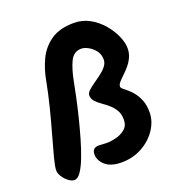

<svg xmlns="http://www.w3.org/2000/svg" viewBox="-130 -831 858 927"><g transform="rotate(-20 299.5 -367.0)"><path d="M456 -359Q456 -352 465.5 -344.5Q475 -337 488.5 -325.5Q502 -314 515.5 -296.5Q529 -279 538.5 -254Q548 -229 548 -194Q548 -149 520.5 -107Q493 -65 445.5 -38.5Q398 -12 339 -12Q284 -12 256 -37Q228 -62 228 -93Q228 -111 237 -119Q246 -127 262 -127Q272 -127 280.5 -126Q289 -125 304 -125Q324 -125 351 -131.5Q378 -138 398.5 -155Q419 -172 419 -203Q419 -232 407 -252Q395 -272 378 -286.5Q361 -301 343.5 -313Q326 -325 314 -338.5Q302 -352 302 -370Q302 -381 314.5 -393Q327 -405 346 -418Q365 -431 383.5 -445Q402 -459 414.5 -475Q427 -491 427 -509Q427 -536 412 -555Q397 -574 377.5 -584.5Q358 -595 342 -595Q303 -595 284.5 -556Q266 -517 255 -458Q249 -427 239.5 -382Q230 -337 217.5 -286.5Q205 -236 191 -187.5Q177 -139 161.5 -98.5Q146 -58 129.5 -34Q113 -10 96 -10Q82 -10 66 -22Q50 -34 39 -51.5Q28 -69 28 -83Q28 -102 39.5 -146.5Q51 -191 68 -250.5Q85 -310 102 -377Q119 -444 131 -508Q141 -564 164.5 -613Q188 -662 233 -693Q278 -724 351 -724Q396 -724 433 -703Q470 -682 497 -650Q524 -618 539 -583.5Q554 -549 554 -521Q554 -495 544 -474Q534 -453 519.5 -436Q505 -419 490.5 -405.5Q476 -392 466 -380.5Q456 -369 456 -359Z"/></g></svg>

Font: Kalam Variable Light
Style: Regular
Weight: 300
Designer: Lipi Raval, Jonny Pinhorn
Foundry: Indian Type Foundry
Version: Version 3.000